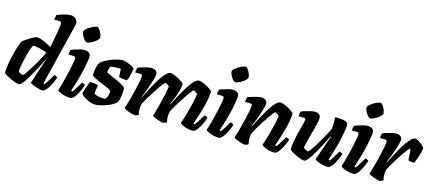

<svg xmlns="http://www.w3.org/2000/svg" viewBox="-56 -1359 4349 1918"><g transform="rotate(15 2118.5 -400.0)"><path d="M171 0Q155 0 128.5 -9Q102 -18 74.5 -31Q47 -44 27.5 -56.5Q8 -69 6 -75Q6 -112 13 -156Q20 -200 30 -243.5Q40 -287 51 -324.5Q62 -362 70.5 -386Q79 -410 82 -414Q87 -421 106 -435Q125 -449 149 -464Q173 -479 194 -489.5Q215 -500 224 -500Q252 -500 294 -481.5Q336 -463 377 -440Q379 -449 384 -473Q389 -497 395 -529Q401 -561 406.5 -593.5Q412 -626 415.5 -653Q419 -680 419 -694Q419 -705 413 -709.5Q407 -714 390 -714H345Q345 -728 348 -742Q351 -756 353 -764Q367 -771 392.5 -779.5Q418 -788 446 -794Q474 -800 493 -800Q525 -800 545.5 -780.5Q566 -761 566 -735Q566 -732 561.5 -712Q557 -692 551 -668L405 -73L415 -66Q425 -76 438.5 -96.5Q452 -117 465.5 -140.5Q479 -164 489 -180Q498 -180 508.5 -174Q519 -168 521 -163Q516 -142 504 -114.5Q492 -87 476 -60.5Q460 -34 443 -17Q426 0 411 0Q400 0 379.5 -5Q359 -10 337 -17.5Q315 -25 299.5 -33Q284 -41 282 -46L343 -233Q351 -257 357.5 -276Q364 -295 368 -301L363 -304Q347 -270 326 -229Q305 -188 282.5 -147.5Q260 -107 239 -73.5Q218 -40 200 -20Q182 0 171 0ZM183 -99Q189 -99 205 -120.5Q221 -142 242.5 -176Q264 -210 286 -248.5Q308 -287 326.5 -321.5Q345 -356 355 -378Q308 -392 274.5 -400Q241 -408 210 -410Q200 -398 189.5 -369.5Q179 -341 169 -304Q159 -267 151.5 -230Q144 -193 139.5 -164Q135 -135 135 -123Q144 -114 159.5 -106.5Q175 -99 183 -99Z M703 0Q671 0 640 -8Q609 -16 588.5 -26.5Q568 -37 565 -44Q572 -64 582.5 -101Q593 -138 604 -182Q615 -226 624.5 -269Q634 -312 640 -345.5Q646 -379 646 -394Q646 -405 640 -409.5Q634 -414 617 -414H572Q572 -428 575 -442Q578 -456 580 -464Q594 -471 620 -479.5Q646 -488 672.5 -494Q699 -500 711 -500Q741 -500 760.5 -487.5Q780 -475 780 -449Q780 -415 760 -318.5Q740 -222 691 -73L702 -66Q712 -76 725.5 -96Q739 -116 752 -139Q765 -162 775 -178Q784 -178 795.5 -173Q807 -168 809 -163Q804 -142 792 -114.5Q780 -87 765 -60.5Q750 -34 733.5 -17Q717 0 703 0ZM717 -578Q706 -578 691 -595.5Q676 -613 665 -635.5Q654 -658 654 -673Q654 -685 668.5 -699Q683 -713 704.5 -726Q726 -739 746 -747.5Q766 -756 776 -756Q789 -756 802 -738.5Q815 -721 824.5 -698.5Q834 -676 834 -660Q834 -648 820.5 -634Q807 -620 787 -607Q767 -594 748 -586Q729 -578 717 -578Z M954 0Q934 0 910 -8Q886 -16 863.5 -28Q841 -40 825.5 -53Q810 -66 807 -75Q813 -103 821.5 -130Q830 -157 839 -178Q848 -199 854 -206Q861 -206 879 -204.5Q897 -203 914 -200.5Q931 -198 935 -195Q932 -182 929.5 -156Q927 -130 923 -107Q939 -93 967 -87Q995 -81 1020 -81Q1025 -81 1030 -81Q1035 -81 1039 -82Q1054 -95 1063 -124Q1072 -153 1068 -173Q1065 -178 1045.5 -187.5Q1026 -197 997.5 -208.5Q969 -220 940 -232.5Q911 -245 889 -257Q867 -269 860 -279Q860 -291 863 -316.5Q866 -342 873 -369.5Q880 -397 891 -414Q899 -422 922 -436.5Q945 -451 977.5 -465.5Q1010 -480 1045.5 -490Q1081 -500 1115 -500Q1125 -500 1145 -494Q1165 -488 1186 -478.5Q1207 -469 1221.5 -459.5Q1236 -450 1236 -444Q1236 -436 1231 -410.5Q1226 -385 1218.5 -358Q1211 -331 1201 -317Q1192 -317 1173.5 -318.5Q1155 -320 1138.5 -323Q1122 -326 1118 -328Q1117 -350 1116.5 -371Q1116 -392 1114 -411Q1107 -412 1097.5 -412.5Q1088 -413 1079 -413Q1060 -413 1039 -411Q1018 -409 1007 -405Q1000 -392 996.5 -379Q993 -366 990 -344Q1002 -335 1032 -322.5Q1062 -310 1097 -294.5Q1132 -279 1160 -263Q1188 -247 1195 -232Q1197 -192 1190 -148Q1183 -104 1168 -80Q1153 -64 1126 -49.5Q1099 -35 1068 -24Q1037 -13 1007 -6.5Q977 0 954 0Z M1372 0Q1361 0 1342 -5Q1323 -10 1303.5 -17Q1284 -24 1269.5 -31.5Q1255 -39 1253 -44Q1265 -79 1279 -130.5Q1293 -182 1306 -236.5Q1319 -291 1327 -332Q1336 -376 1336 -394Q1336 -405 1330 -409.5Q1324 -414 1307 -414H1262Q1262 -428 1265 -442Q1268 -456 1270 -464Q1284 -471 1311.5 -479.5Q1339 -488 1366.5 -494Q1394 -500 1408 -500Q1434 -500 1452 -487.5Q1470 -475 1470 -449Q1470 -436 1463 -409.5Q1456 -383 1445.5 -351Q1435 -319 1423.5 -288Q1412 -257 1402.5 -233Q1393 -209 1388 -199L1392 -195Q1408 -230 1429.5 -270.5Q1451 -311 1474 -351.5Q1497 -392 1520.5 -425.5Q1544 -459 1566 -479.5Q1588 -500 1605 -500Q1621 -500 1644.5 -491Q1668 -482 1691.5 -469Q1715 -456 1732 -443.5Q1749 -431 1750 -425Q1750 -392 1737.5 -350Q1725 -308 1708.5 -268Q1692 -228 1680 -199L1684 -195Q1700 -230 1721.5 -270.5Q1743 -311 1766 -351.5Q1789 -392 1812.5 -425.5Q1836 -459 1858 -479.5Q1880 -500 1897 -500Q1915 -500 1939 -491Q1963 -482 1986 -469Q2009 -456 2025 -443.5Q2041 -431 2042 -425Q2042 -388 2034 -343.5Q2026 -299 2013.5 -253.5Q2001 -208 1988.5 -169.5Q1976 -131 1967 -105Q1958 -79 1956 -73L1967 -66Q1977 -76 1991 -96Q2005 -116 2018.5 -139Q2032 -162 2042 -178Q2051 -178 2062.5 -173Q2074 -168 2076 -163Q2071 -142 2059 -114.5Q2047 -87 2031 -60.5Q2015 -34 1998.5 -17Q1982 0 1968 0Q1937 0 1907 -8Q1877 -16 1856.5 -27.5Q1836 -39 1833 -47Q1838 -58 1849 -92Q1860 -126 1873 -173Q1886 -220 1897.5 -270.5Q1909 -321 1915 -365Q1904 -377 1891.5 -384.5Q1879 -392 1873 -392Q1869 -392 1854 -374Q1839 -356 1818.5 -326Q1798 -296 1775.5 -261Q1753 -226 1732.5 -191.5Q1712 -157 1698 -130Q1690 -101 1690 -67Q1690 -54 1692 -41Q1694 -28 1698 -15Q1697 -12 1684 -7.5Q1671 -3 1664 0Q1653 0 1634 -5Q1615 -10 1595.5 -17Q1576 -24 1561.5 -31.5Q1547 -39 1545 -44Q1556 -73 1568 -117.5Q1580 -162 1592 -212Q1601 -250 1609 -289Q1617 -328 1623 -365Q1612 -377 1599.5 -384.5Q1587 -392 1581 -392Q1577 -392 1562 -374Q1547 -356 1526.5 -326Q1506 -296 1483.5 -261Q1461 -226 1440.5 -191.5Q1420 -157 1406 -130Q1398 -101 1398 -67Q1398 -42 1406 -15Q1400 -10 1389.5 -5.5Q1379 -1 1372 0Z M2238 0Q2206 0 2175 -8Q2144 -16 2123.5 -26.5Q2103 -37 2100 -44Q2107 -64 2117.5 -101Q2128 -138 2139 -182Q2150 -226 2159.5 -269Q2169 -312 2175 -345.5Q2181 -379 2181 -394Q2181 -405 2175 -409.5Q2169 -414 2152 -414H2107Q2107 -428 2110 -442Q2113 -456 2115 -464Q2129 -471 2155 -479.5Q2181 -488 2207.5 -494Q2234 -500 2246 -500Q2276 -500 2295.5 -487.5Q2315 -475 2315 -449Q2315 -415 2295 -318.5Q2275 -222 2226 -73L2237 -66Q2247 -76 2260.5 -96Q2274 -116 2287 -139Q2300 -162 2310 -178Q2319 -178 2330.5 -173Q2342 -168 2344 -163Q2339 -142 2327 -114.5Q2315 -87 2300 -60.5Q2285 -34 2268.5 -17Q2252 0 2238 0ZM2252 -578Q2241 -578 2226 -595.5Q2211 -613 2200 -635.5Q2189 -658 2189 -673Q2189 -685 2203.5 -699Q2218 -713 2239.5 -726Q2261 -739 2281 -747.5Q2301 -756 2311 -756Q2324 -756 2337 -738.5Q2350 -721 2359.5 -698.5Q2369 -676 2369 -660Q2369 -648 2355.5 -634Q2342 -620 2322 -607Q2302 -594 2283 -586Q2264 -578 2252 -578Z M2508 0Q2497 0 2478 -5Q2459 -10 2439.5 -17Q2420 -24 2405.5 -31.5Q2391 -39 2389 -44Q2401 -79 2415 -130.5Q2429 -182 2442 -236.5Q2455 -291 2463 -332Q2472 -376 2472 -394Q2472 -405 2466 -409.5Q2460 -414 2443 -414H2398Q2398 -428 2401 -442Q2404 -456 2406 -464Q2421 -471 2448.5 -479.5Q2476 -488 2503.5 -494Q2531 -500 2544 -500Q2570 -500 2588 -487.5Q2606 -475 2606 -449Q2606 -436 2599 -409.5Q2592 -383 2581.5 -351Q2571 -319 2559.5 -288Q2548 -257 2538.5 -233Q2529 -209 2524 -199L2528 -195Q2544 -230 2565.5 -270.5Q2587 -311 2610 -351.5Q2633 -392 2656.5 -425.5Q2680 -459 2702 -479.5Q2724 -500 2741 -500Q2757 -500 2780.5 -491Q2804 -482 2827.5 -469Q2851 -456 2868 -443.5Q2885 -431 2886 -425Q2886 -388 2878 -343.5Q2870 -299 2857.5 -253.5Q2845 -208 2832.5 -169.5Q2820 -131 2811 -105Q2802 -79 2800 -73L2811 -66Q2821 -76 2835 -96Q2849 -116 2862.5 -139Q2876 -162 2886 -178Q2895 -178 2906.5 -173Q2918 -168 2920 -163Q2915 -142 2903 -114.5Q2891 -87 2875 -60.5Q2859 -34 2842.5 -17Q2826 0 2812 0Q2781 0 2751 -8Q2721 -16 2700.5 -27.5Q2680 -39 2677 -47Q2682 -58 2693 -92Q2704 -126 2717 -173Q2730 -220 2741.5 -270.5Q2753 -321 2759 -365Q2748 -377 2735.5 -384.5Q2723 -392 2717 -392Q2713 -392 2698 -374Q2683 -356 2662.5 -326Q2642 -296 2619.5 -261Q2597 -226 2576.5 -191.5Q2556 -157 2542 -130Q2534 -101 2534 -67Q2534 -42 2542 -15Q2536 -10 2525.5 -5.5Q2515 -1 2508 0Z M3121 0Q3105 0 3079 -9Q3053 -18 3026.5 -31Q3000 -44 2981.5 -56.5Q2963 -69 2961 -75Q2961 -106 2967.5 -145.5Q2974 -185 2983.5 -225.5Q2993 -266 3002.5 -302Q3012 -338 3018.5 -363Q3025 -388 3025 -394Q3025 -405 3019 -409.5Q3013 -414 2996 -414H2951Q2951 -428 2954 -442Q2957 -456 2959 -464Q2973 -471 3000.5 -479.5Q3028 -488 3055.5 -494Q3083 -500 3097 -500Q3123 -500 3141 -487.5Q3159 -475 3159 -449Q3159 -431 3151.5 -397Q3144 -363 3133 -322.5Q3122 -282 3111 -242Q3100 -202 3092.5 -170Q3085 -138 3085 -123Q3094 -114 3109.5 -106.5Q3125 -99 3133 -99Q3139 -99 3155 -120.5Q3171 -142 3192.5 -176Q3214 -210 3236 -248.5Q3258 -287 3276.5 -321.5Q3295 -356 3305 -378Q3308 -404 3308.5 -439Q3309 -474 3308 -500Q3364 -500 3393 -494.5Q3422 -489 3432 -478Q3442 -467 3442 -449Q3442 -415 3422 -318.5Q3402 -222 3353 -73L3364 -66Q3374 -76 3387.5 -96Q3401 -116 3414 -139Q3427 -162 3437 -178Q3446 -178 3457.5 -173Q3469 -168 3471 -163Q3466 -142 3454 -114.5Q3442 -87 3427 -60.5Q3412 -34 3395.5 -17Q3379 0 3365 0Q3335 0 3304 -8Q3273 -16 3251.5 -26.5Q3230 -37 3227 -44L3274 -179Q3286 -214 3298.5 -248Q3311 -282 3318 -301L3313 -304Q3297 -270 3276 -229Q3255 -188 3232.5 -147.5Q3210 -107 3189 -73.5Q3168 -40 3150 -20Q3132 0 3121 0Z M3633 0Q3601 0 3570 -8Q3539 -16 3518.5 -26.5Q3498 -37 3495 -44Q3502 -64 3512.5 -101Q3523 -138 3534 -182Q3545 -226 3554.5 -269Q3564 -312 3570 -345.5Q3576 -379 3576 -394Q3576 -405 3570 -409.5Q3564 -414 3547 -414H3502Q3502 -428 3505 -442Q3508 -456 3510 -464Q3524 -471 3550 -479.5Q3576 -488 3602.5 -494Q3629 -500 3641 -500Q3671 -500 3690.5 -487.5Q3710 -475 3710 -449Q3710 -415 3690 -318.5Q3670 -222 3621 -73L3632 -66Q3642 -76 3655.5 -96Q3669 -116 3682 -139Q3695 -162 3705 -178Q3714 -178 3725.5 -173Q3737 -168 3739 -163Q3734 -142 3722 -114.5Q3710 -87 3695 -60.5Q3680 -34 3663.5 -17Q3647 0 3633 0ZM3647 -578Q3636 -578 3621 -595.5Q3606 -613 3595 -635.5Q3584 -658 3584 -673Q3584 -685 3598.5 -699Q3613 -713 3634.5 -726Q3656 -739 3676 -747.5Q3696 -756 3706 -756Q3719 -756 3732 -738.5Q3745 -721 3754.5 -698.5Q3764 -676 3764 -660Q3764 -648 3750.5 -634Q3737 -620 3717 -607Q3697 -594 3678 -586Q3659 -578 3647 -578Z M3903 0Q3892 0 3873 -5Q3854 -10 3834.5 -17Q3815 -24 3800.5 -31.5Q3786 -39 3784 -44Q3796 -79 3810 -130.5Q3824 -182 3837 -236.5Q3850 -291 3858 -332Q3867 -376 3867 -394Q3867 -405 3861 -409.5Q3855 -414 3838 -414H3793Q3793 -428 3796 -442Q3799 -456 3801 -464Q3815 -471 3842.5 -479.5Q3870 -488 3897.5 -494Q3925 -500 3939 -500Q3965 -500 3983 -487.5Q4001 -475 4001 -449Q4001 -436 3994 -409.5Q3987 -383 3976.5 -351Q3966 -319 3954.5 -288Q3943 -257 3933.5 -233Q3924 -209 3919 -199L3923 -195Q3939 -230 3960.5 -270.5Q3982 -311 4005 -351.5Q4028 -392 4051.5 -425.5Q4075 -459 4097 -479.5Q4119 -500 4136 -500Q4148 -500 4164.5 -491Q4181 -482 4197 -469.5Q4213 -457 4224.5 -444.5Q4236 -432 4237 -426Q4230 -376 4215 -334Q4200 -292 4188 -263Q4163 -263 4147.5 -266.5Q4132 -270 4125 -274Q4124 -315 4120.5 -350Q4117 -385 4112 -392Q4108 -392 4093 -374Q4078 -356 4057.5 -326Q4037 -296 4014.5 -261Q3992 -226 3971.5 -191.5Q3951 -157 3937 -130Q3929 -101 3929 -67Q3929 -42 3937 -15Q3931 -10 3920.5 -5.5Q3910 -1 3903 0Z"/></g></svg>

Font: Texturina 72pt 72pt Black
Style: Italic
Weight: 900
Italic angle: -11°
Designer: Guillermo Torres Carreño
Foundry: Omnibus-Type
Version: Version 1.002; ttfautohint (v1.8.3)